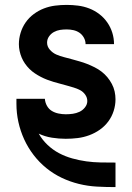

<svg xmlns="http://www.w3.org/2000/svg" viewBox="-20 -558 540 783"><path d="M450 205H451V105H449Q420 105 390.5 104.5Q361 104 332 100Q303 96 274.5 88Q246 80 220.5 66.5Q195 53 173.5 32.5Q152 12 138 -13Q163 -1 191.5 3.5Q220 8 248 8Q273 8 297 5Q321 2 344 -6.5Q367 -15 387 -29Q407 -43 421.5 -62.5Q436 -82 443.5 -105.5Q451 -129 451 -153Q451 -169 447.5 -185Q444 -201 436 -216Q428 -231 417.5 -243.5Q407 -256 394 -266Q381 -276 366 -283.5Q351 -291 336 -297Q321 -303 305 -307.5Q289 -312 273 -316.5Q257 -321 241 -325Q225 -329 210 -335.5Q195 -342 183.5 -355Q172 -368 172 -384Q172 -398 180 -409.5Q188 -421 200 -427.5Q212 -434 225 -436Q238 -438 252 -438Q266 -438 279.5 -435Q293 -432 304 -424.5Q315 -417 322 -404.5Q329 -392 329 -378H445Q445 -402 438 -424.5Q431 -447 417.5 -466.5Q404 -486 385 -500.5Q366 -515 344 -523.5Q322 -532 298.5 -535Q275 -538 252 -538Q228 -538 204.5 -535Q181 -532 159 -523.5Q137 -515 117.5 -500.5Q98 -486 84.5 -466.5Q71 -447 64 -424Q57 -401 57 -378Q57 -364 60 -350Q63 -336 68.5 -323Q74 -310 82 -298.5Q90 -287 100 -277Q110 -267 122 -259Q134 -251 146.5 -244.5Q159 -238 172 -233Q185 -228 198.5 -224Q212 -220 225.5 -216.5Q239 -213 253 -209Q267 -205 280.5 -201Q294 -197 306.5 -190.5Q319 -184 327.5 -172Q336 -160 336 -146Q336 -132 326.5 -120Q317 -108 304 -102Q291 -96 277 -94Q263 -92 248 -92Q234 -92 219 -95Q204 -98 191.5 -105.5Q179 -113 171.5 -126.5Q164 -140 163 -155H47Q47 -150 47 -145Q47 -140 47 -135Q47 -97 55 -60.5Q63 -24 78.5 10Q94 44 117 74Q140 104 169 127.5Q198 151 231.5 167Q265 183 301.5 192Q338 201 375.5 203Q413 205 450 205Z"/></svg>

Font: Iosevka SS09
Style: Bold
Weight: 700
Monospace: yes
Designer: Belleve Invis
Foundry: Belleve Invis
Version: Version 5.2.1; ttfautohint (v1.8.3)